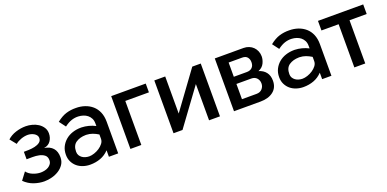

<svg xmlns="http://www.w3.org/2000/svg" viewBox="-10 -1155 3606 1787"><g transform="rotate(-20 1793.0 -261.0)"><path d="M43 -468Q77 -500 126.5 -516Q176 -532 227 -532Q257 -532 289.5 -523.5Q322 -515 348 -498Q374 -481 391 -455.5Q408 -430 408 -396Q408 -354 385.5 -321.5Q363 -289 319 -283Q375 -274 404 -241Q433 -208 433 -151Q433 -110 413 -80Q393 -50 361.5 -30Q330 -10 292 0Q254 10 217 10Q167 10 115.5 -7.5Q64 -25 22 -66L77 -139Q88 -124 103.5 -113Q119 -102 137.5 -94.5Q156 -87 175.5 -83Q195 -79 213 -79Q232 -79 252.5 -83.5Q273 -88 289.5 -98Q306 -108 316.5 -123.5Q327 -139 327 -160Q327 -194 305.5 -211Q284 -228 253 -234.5Q222 -241 188 -240.5Q154 -240 130 -240V-314Q150 -314 180 -315Q210 -316 239 -322.5Q268 -329 288.5 -344Q309 -359 309 -387Q309 -402 300 -414Q291 -426 277 -434Q263 -442 247 -446Q231 -450 217 -450Q184 -450 149.5 -437.5Q115 -425 93 -406Z M671 10Q635 10 601.5 -1Q568 -12 543 -33Q518 -54 503 -84.5Q488 -115 488 -153Q488 -198 505.5 -233Q523 -268 552.5 -293Q582 -318 621.5 -331Q661 -344 705 -344H711Q746 -343 780.5 -334Q815 -325 846 -309V-335Q846 -364 835 -385Q824 -406 806.5 -420Q789 -434 766 -441.5Q743 -449 719 -450Q687 -452 653 -441.5Q619 -431 579 -401L531 -465Q581 -505 627 -519Q673 -533 724 -532Q771 -532 812 -518Q853 -504 884 -477Q915 -450 932.5 -409Q950 -368 950 -314V0H858V-64Q821 -25 773.5 -7.5Q726 10 671 10ZM846 -225Q819 -242 790.5 -252.5Q762 -263 730 -264H723Q665 -263 626 -236.5Q587 -210 587 -148Q587 -127 596 -112Q605 -97 619.5 -86.5Q634 -76 652.5 -71Q671 -66 689 -66Q711 -66 738.5 -75Q766 -84 790 -100Q814 -116 830 -137Q846 -158 846 -183Z M1413 -436H1179V0H1071V-523H1413Z M1606 -156 1874 -523H1958V0H1850V-359L1587 0H1498V-523H1606Z M2382 -523Q2410 -523 2434.5 -513Q2459 -503 2476.5 -485.5Q2494 -468 2504 -444Q2514 -420 2514 -393Q2514 -359 2497 -324.5Q2480 -290 2439 -273Q2484 -260 2509.5 -227.5Q2535 -195 2535 -144Q2535 -75 2487 -37.5Q2439 0 2360 0H2097V-523ZM2334 -302Q2367 -302 2386.5 -320.5Q2406 -339 2406 -374Q2406 -403 2390 -423Q2374 -443 2339 -443H2205V-302ZM2350 -80Q2385 -80 2405.5 -102.5Q2426 -125 2426 -156Q2426 -187 2406.5 -209Q2387 -231 2352 -231H2205V-80Z M2783 10Q2747 10 2713.5 -1Q2680 -12 2655 -33Q2630 -54 2615 -84.5Q2600 -115 2600 -153Q2600 -198 2617.5 -233Q2635 -268 2664.5 -293Q2694 -318 2733.5 -331Q2773 -344 2817 -344H2823Q2858 -343 2892.5 -334Q2927 -325 2958 -309V-335Q2958 -364 2947 -385Q2936 -406 2918.5 -420Q2901 -434 2878 -441.5Q2855 -449 2831 -450Q2799 -452 2765 -441.5Q2731 -431 2691 -401L2643 -465Q2693 -505 2739 -519Q2785 -533 2836 -532Q2883 -532 2924 -518Q2965 -504 2996 -477Q3027 -450 3044.5 -409Q3062 -368 3062 -314V0H2970V-64Q2933 -25 2885.5 -7.5Q2838 10 2783 10ZM2958 -225Q2931 -242 2902.5 -252.5Q2874 -263 2842 -264H2835Q2777 -263 2738 -236.5Q2699 -210 2699 -148Q2699 -127 2708 -112Q2717 -97 2731.5 -86.5Q2746 -76 2764.5 -71Q2783 -66 2801 -66Q2823 -66 2850.5 -75Q2878 -84 2902 -100Q2926 -116 2942 -137Q2958 -158 2958 -183Z M3397 0H3289V-428H3119V-523H3567V-428H3397Z"/></g></svg>

Font: IngvarSans
Style: Regular
Weight: 600
Version: Version 3.000